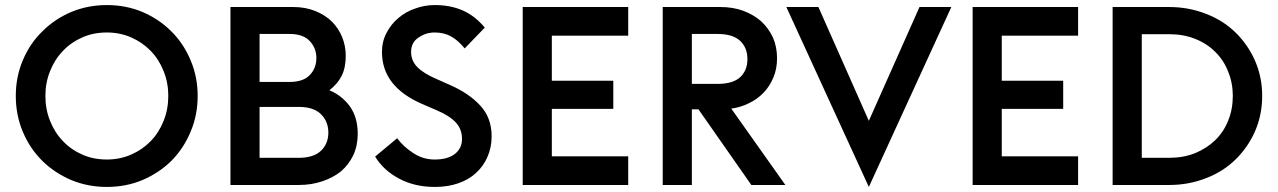

<svg xmlns="http://www.w3.org/2000/svg" viewBox="-20 -738 5099 766"><path d="M406.2 -101.6Q458 -101.6 502.9 -121.1Q547.9 -140.6 581.1 -174.8Q614.3 -209 632.8 -255.9Q651.4 -301.8 651.4 -355.5Q651.4 -408.2 632.8 -454.1Q614.3 -501 581.1 -535.2Q547.9 -569.3 502.9 -588.9Q458 -608.4 406.2 -608.4Q352.5 -608.4 308.6 -588.9Q263.7 -569.3 231.4 -535.2Q198.2 -501 179.7 -454.1Q161.1 -408.2 161.1 -355.5Q161.1 -301.8 179.7 -255.9Q198.2 -209 231.4 -174.8Q263.7 -140.6 308.6 -121.1Q352.5 -101.6 406.2 -101.6ZM406.2 7.8Q331.1 7.8 264.6 -19.5Q198.2 -47.9 149.4 -95.7Q99.6 -144.5 71.3 -211.9Q43 -278.3 43 -355.5Q43 -431.6 71.3 -498Q99.6 -565.4 149.4 -613.3Q198.2 -662.1 264.6 -690.4Q331.1 -717.8 406.2 -717.8Q482.4 -717.8 547.9 -690.4Q614.3 -662.1 663.1 -613.3Q711.9 -565.4 740.2 -498Q768.6 -431.6 768.6 -355.5Q768.6 -278.3 740.2 -211.9Q711.9 -144.5 663.1 -95.7Q614.3 -47.9 547.9 -19.5Q482.4 7.8 406.2 7.8Z M899.4 -710Q961.9 -710 1150.4 -710Q1198.2 -710 1237.3 -694.3Q1276.4 -678.7 1303.7 -652.3Q1330.1 -626 1344.7 -590.8Q1359.4 -554.7 1359.4 -515.6Q1359.4 -467.8 1342.8 -434.6Q1325.2 -401.4 1293.9 -377.9Q1343.8 -357.4 1376 -313.5Q1407.2 -269.5 1407.2 -204.1Q1407.2 -157.2 1389.6 -119.1Q1372.1 -82 1340.8 -54.7Q1309.6 -29.3 1265.6 -14.6Q1222.7 0 1171.9 0Q1081.1 0 899.4 0Q899.4 -177.7 899.4 -710ZM1171.9 -108.4Q1231.4 -108.4 1260.7 -136.7Q1290 -165 1290 -209Q1290 -252.9 1260.7 -282.2Q1231.4 -311.5 1171.9 -311.5Q1119.1 -311.5 1015.6 -311.5Q1015.6 -260.7 1015.6 -108.4Q1054.7 -108.4 1171.9 -108.4ZM1135.7 -411.1Q1189.5 -411.1 1215.8 -438.5Q1242.2 -465.8 1242.2 -506.8Q1242.2 -545.9 1215.8 -574.2Q1189.5 -602.5 1135.7 -602.5Q1095.7 -602.5 1015.6 -602.5Q1015.6 -554.7 1015.6 -411.1Q1045.9 -411.1 1135.7 -411.1Z M1714.8 7.8Q1633.8 7.8 1572.3 -25.4Q1510.7 -57.6 1476.6 -113.3Q1505.9 -137.7 1564.5 -186.5Q1588.9 -153.3 1627.9 -127.9Q1667 -101.6 1713.9 -101.6Q1766.6 -101.6 1794.9 -124Q1823.2 -146.5 1823.2 -183.6Q1823.2 -223.6 1797.9 -250Q1773.4 -276.4 1720.7 -298.8Q1701.2 -306.6 1664.1 -323.2Q1503.9 -392.6 1503.9 -530.3Q1503.9 -573.2 1522.5 -607.4Q1540 -641.6 1569.3 -666Q1598.6 -691.4 1636.7 -704.1Q1673.8 -717.8 1714.8 -717.8Q1777.3 -717.8 1826.2 -696.3Q1875 -674.8 1914.1 -627.9Q1887.7 -600.6 1834 -544.9Q1806.6 -578.1 1779.3 -592.8Q1752 -608.4 1713.9 -608.4Q1678.7 -608.4 1649.4 -587.9Q1620.1 -568.4 1620.1 -531.2Q1620.1 -496.1 1644.5 -470.7Q1668.9 -445.3 1723.6 -421.9Q1741.2 -414.1 1778.3 -397.5Q1851.6 -365.2 1896.5 -316.4Q1941.4 -267.6 1941.4 -194.3Q1941.4 -149.4 1924.8 -112.3Q1909.2 -75.2 1878.9 -47.9Q1850.6 -21.5 1808.6 -6.8Q1766.6 7.8 1714.8 7.8Z M2065.4 -710Q2170.9 -710 2486.3 -710Q2486.3 -681.6 2486.3 -595.7Q2410.2 -595.7 2181.6 -595.7Q2181.6 -550.8 2181.6 -416Q2243.2 -416 2426.8 -416Q2426.8 -387.7 2426.8 -303.7Q2365.2 -303.7 2181.6 -303.7Q2181.6 -256.8 2181.6 -114.3Q2257.8 -114.3 2486.3 -114.3Q2486.3 -85.9 2486.3 0Q2380.9 0 2065.4 0Q2065.4 -177.7 2065.4 -710Z M2766.6 -301.8Q2759.8 -301.8 2740.2 -301.8Q2740.2 -226.6 2740.2 0Q2710.9 0 2624 0Q2624 -177.7 2624 -710Q2681.6 -710 2854.5 -710Q2903.3 -710 2944.3 -695.3Q2986.3 -679.7 3016.6 -653.3Q3045.9 -626 3063.5 -588.9Q3080.1 -550.8 3080.1 -505.9Q3080.1 -462.9 3065.4 -428.7Q3050.8 -393.6 3026.4 -368.2Q3001 -341.8 2967.8 -326.2Q2934.6 -309.6 2897.5 -304.7Q2968.8 -203.1 3113.3 0Q3079.1 0 2977.5 0Q2924.8 -75.2 2766.6 -301.8ZM2842.8 -403.3Q2903.3 -403.3 2932.6 -429.7Q2961.9 -457 2961.9 -502Q2961.9 -547.9 2932.6 -575.2Q2903.3 -602.5 2842.8 -602.5Q2808.6 -602.5 2740.2 -602.5Q2740.2 -552.7 2740.2 -403.3Q2765.6 -403.3 2842.8 -403.3Z M3117.2 -710Q3149.4 -710 3245.1 -710Q3294.9 -596.7 3446.3 -255.9Q3497.1 -369.1 3648.4 -710Q3679.7 -710 3775.4 -710Q3692.4 -530.3 3446.3 7.8Q3364.3 -171.9 3117.2 -710Z M3860.4 -710Q3965.8 -710 4281.2 -710Q4281.2 -681.6 4281.2 -595.7Q4205.1 -595.7 3976.6 -595.7Q3976.6 -550.8 3976.6 -416Q4038.1 -416 4221.7 -416Q4221.7 -387.7 4221.7 -303.7Q4160.2 -303.7 3976.6 -303.7Q3976.6 -256.8 3976.6 -114.3Q4052.7 -114.3 4281.2 -114.3Q4281.2 -85.9 4281.2 0Q4175.8 0 3860.4 0Q3860.4 -177.7 3860.4 -710Z M4644.5 -108.4Q4701.2 -108.4 4748 -127Q4794.9 -146.5 4828.1 -178.7Q4862.3 -211.9 4879.9 -256.8Q4898.4 -301.8 4898.4 -355.5Q4898.4 -407.2 4879.9 -452.1Q4862.3 -498 4828.1 -531.2Q4794.9 -564.5 4748 -583Q4701.2 -601.6 4644.5 -601.6Q4607.4 -601.6 4535.2 -601.6Q4535.2 -478.5 4535.2 -108.4Q4562.5 -108.4 4644.5 -108.4ZM4418.9 -710Q4475.6 -710 4644.5 -710Q4722.7 -710 4792 -682.6Q4860.4 -656.2 4909.2 -608.4Q4959 -559.6 4987.3 -495.1Q5015.6 -429.7 5015.6 -355.5Q5015.6 -280.3 4987.3 -214.8Q4959 -150.4 4909.2 -101.6Q4860.4 -53.7 4792 -27.3Q4722.7 0 4644.5 0Q4569.3 0 4418.9 0Q4418.9 -177.7 4418.9 -710Z"/></svg>

Font: SSportsD
Style: Medium
Weight: 400
Designer: Swiss Typefaces
Version: Version 1.000